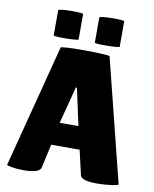

<svg xmlns="http://www.w3.org/2000/svg" viewBox="-97 -973 850 1058"><g transform="rotate(10 327.5 -444.0)"><path d="M466 -691C466 -696 383 -699 311 -699C250 -699 192 -696 192 -691L14 -4C14 1 57 10 108 10C152 10 199 3 204 -21L234 -155H393L425 -16C430 5 472 12 519 12C576 12 638 2 638 -3ZM259 -282 313 -489H319L364 -282ZM143 -751C143 -742 282 -745 282 -752V-895C282 -902 143 -903 143 -891ZM373 -751C373 -742 512 -745 512 -752V-895C512 -902 373 -903 373 -891Z"/></g></svg>

Font: Lilita 2
Style: Regular
Weight: 400
Designer: Juan Montoreano
Foundry: Juan Montoreano
Version: Version 2.001